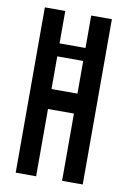

<svg xmlns="http://www.w3.org/2000/svg" viewBox="-80 -737 521 787"><g transform="rotate(10 180.5 -344.0)"><path d="M42 0V-688H127V-553H235V-688H321V0H235V-280H127V0ZM127 -363H235V-499H127Z"/></g></svg>

Font: Saira UltraCondensed SemiBold
Style: Regular
Weight: 600
Width: 1
Designer: Hector Gatti with collaboration of the Omnibus-Type team
Foundry: Omnibus-Type
Version: Version 1.101